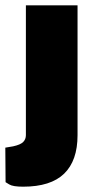

<svg xmlns="http://www.w3.org/2000/svg" viewBox="-30 -537 362 723"><path d="M262 -28Q262 68 211.5 117Q161 166 57 166Q18.5 166 4.8 157.5Q-9 149 -9 149L-10 19L19.5 14Q47 8 57.2 -2.2Q67.5 -12.5 67.5 -28V-517H262Z"/></svg>

Font: Public Sans Black
Style: Regular
Weight: 900
Designer: The Public Sans Project Authors: Dan O. Williams and USWDS (Libre Franklin designed by Pablo Impallari and Rodrigo Fuenz
Version: Version 1.007